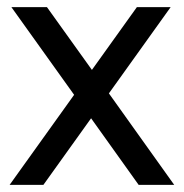

<svg xmlns="http://www.w3.org/2000/svg" viewBox="-20 -520 517 540"><path d="M370 0 210 -224 203 -233 12 -500H112L261 -292L268 -283L470 0ZM7 0 204 -275 216 -292 365 -500H460L266 -229L256 -215L102 0Z"/></svg>

Font: Inclusive Sans
Style: Regular
Weight: 400
Designer: Olivia King
Foundry: Olivia King
Version: Version 2.004